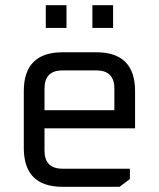

<svg xmlns="http://www.w3.org/2000/svg" viewBox="-20 -722 614 742"><path d="M72 -150V-370Q72 -520 222 -520H352Q502 -520 502 -370V-226H152V-140Q152 -70 222 -70H482V-30L442 0H222Q72 0 72 -150ZM152 -296H422V-380Q422 -450 352 -450H222Q152 -450 152 -380ZM157 -614V-702H237V-614ZM337 -614V-702H417V-614Z"/></svg>

Font: Oxanium
Style: Regular
Weight: 400
Designer: Severin Meyer
Version: Version 1.001